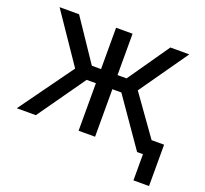

<svg xmlns="http://www.w3.org/2000/svg" viewBox="-145 -874 1311 1226"><g transform="rotate(20 510.5 -261.0)"><path d="M879.5 178V0H848.5V-103H985.5V178ZM839.5 0 582 -370.5 811 -700H939.5L709 -371.5L974 0ZM22 0 285.5 -365.5 58 -700H190.5L412.5 -370L151.5 0ZM442 0V-323H325V-419H442V-700H554V-419H670.5V-323H554V0Z"/></g></svg>

Font: Geologica Cursive
Style: Regular
Weight: 400
Designer: Sindre Bremnes, Frode Helland
Foundry: Monokrom Skriftforlag AS
Version: Version 1.010;gftools[0.9.28]